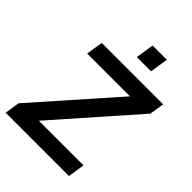

<svg xmlns="http://www.w3.org/2000/svg" viewBox="-256 -1032 1154 1154"><g transform="rotate(45 321.0 -455.0)"><path d="M8 0 23 -95 503 -639 505 -598H103L120 -705H642L627 -611L148 -67L145 -107H563L546 0ZM329 -794 347 -910H468L450 -794Z"/></g></svg>

Font: Nunito Sans 12pt ExtraLight 12pt
Style: Bold Italic
Weight: 700
Italic angle: -9°
Version: Version 3.101;gftools[0.9.27]